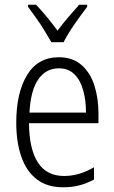

<svg xmlns="http://www.w3.org/2000/svg" viewBox="-20 -785 485 815"><path d="M230 -542Q288 -542 325.5 -509.5Q363 -477 380.5 -422.5Q398 -368 398 -303V-262H103Q104 -152 141 -95Q178 -38 252 -38Q316 -38 379 -75V-23Q350 -7 318 1.5Q286 10 248 10Q180 10 136 -24Q92 -58 70.5 -120Q49 -182 49 -264Q49 -391 95 -466.5Q141 -542 230 -542ZM230 -495Q175 -495 142.5 -448Q110 -401 105 -307H345Q345 -359 333 -402Q321 -445 295.5 -470Q270 -495 230 -495ZM198 -606Q185 -629 168 -656.5Q151 -684 132.5 -710Q114 -736 99 -756V-765H133Q154 -743 178.5 -713.5Q203 -684 224 -655Q247 -685 268.5 -710.5Q290 -736 316 -765H350V-756Q326 -725 296.5 -682.5Q267 -640 250 -606Z"/></svg>

Font: Noto Sans Gurmukhi Condensed Light
Style: Regular
Weight: 300
Width: 3
Designer: Jelle Bosma - Monotype Design Team
Foundry: Monotype Imaging Inc.
Version: Version 2.004; ttfautohint (v1.8.4.7-5d5b)